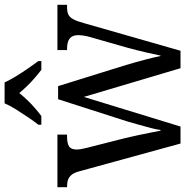

<svg xmlns="http://www.w3.org/2000/svg" viewBox="-5 -801 806 836"><g transform="rotate(-90 398.0 -383.0)"><path d="M70 -441Q64 -463 55 -474Q46 -485 34 -489.5Q22 -494 4 -494H1V-536H230V-494H220Q193 -494 179 -485.5Q165 -477 165 -452Q165 -444 167 -432Q169 -420 172 -409L215 -240Q221 -216 227 -186.5Q233 -157 238.5 -130.5Q244 -104 247 -87H250Q252 -104 258.5 -128.5Q265 -153 272.5 -180Q280 -207 287 -231L384 -533H441L533 -237Q538 -220 544 -199Q550 -178 555.5 -157Q561 -136 565.5 -117.5Q570 -99 572 -87H574Q579 -112 587.5 -149Q596 -186 609 -234L655 -395Q659 -408 661 -422.5Q663 -437 663 -445Q663 -471 648.5 -482.5Q634 -494 604 -494H598V-536H795V-494H783Q765 -494 753 -488.5Q741 -483 732 -466.5Q723 -450 714 -416L595 0H519L394 -421L265 0H191ZM273 -619Q288 -638 305.5 -664Q323 -690 340 -717Q357 -744 366 -766H457Q467 -744 483.5 -717Q500 -690 518 -664Q536 -638 550 -619V-606H512Q495 -619 477 -634.5Q459 -650 442 -667.5Q425 -685 411 -702Q397 -685 380.5 -667.5Q364 -650 346 -634.5Q328 -619 311 -606H273Z"/></g></svg>

Font: Noto Serif Thai SemiCondensed
Style: Regular
Weight: 400
Width: 4
Designer: Monotype Design Team
Foundry: Monotype Imaging Inc.
Version: Version 2.002